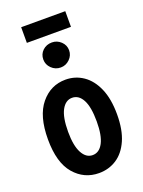

<svg xmlns="http://www.w3.org/2000/svg" viewBox="-151 -866 703 945"><g transform="rotate(-20 200.0 -393.0)"><path d="M200 10Q122 10 70.5 -50Q19 -110 19 -232Q19 -354 70.5 -416.5Q122 -479 200 -479Q251 -479 292 -451Q333 -423 357 -368Q381 -313 381 -232Q381 -151 357 -97Q333 -43 292 -16.5Q251 10 200 10ZM200 -84Q235 -84 255 -122Q275 -160 275 -233Q275 -309 255 -346.5Q235 -384 200 -384Q166 -384 145.5 -346.5Q125 -309 125 -233Q125 -160 145.5 -122Q166 -84 200 -84ZM200 -543Q172 -543 152 -562.5Q132 -582 132 -609Q132 -637 151.5 -655.5Q171 -674 200 -674Q227 -674 247 -655Q267 -636 267 -609Q267 -582 247 -562.5Q227 -543 200 -543ZM84 -714V-796H315V-714Z"/></g></svg>

Font: Inconsolata Condensed ExtraBold
Style: Regular
Weight: 800
Width: 3
Monospace: yes
Designer: Raph Levien, Cyreal, Brenton Simpson
Foundry: Raph Levien, Cyreal, Google
Version: Version 3.001; ttfautohint (v1.8.2.53-6de2)